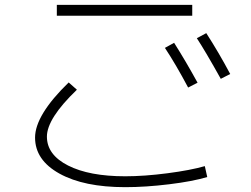

<svg xmlns="http://www.w3.org/2000/svg" viewBox="-20 -747 1040 794"><path d="M662 -549 700 -570Q747 -496 797 -405L758 -385Q707 -481 662 -549ZM794 -589 833 -610Q884 -531 932 -441L893 -421Q830 -534 794 -589ZM215 -682V-727H775V-682ZM837 -15Q778 3 680 15Q582 27 498 27Q327 27 226 -29Q125 -85 125 -178Q125 -271 264 -406L298 -376Q174 -257 174 -182Q174 -107 261.5 -62.5Q349 -18 498 -18Q577 -18 672.5 -30.5Q768 -43 827 -60Z"/></svg>

Font: Mplus 1p Light
Style: Regular
Weight: 300
Version: Version 1.061